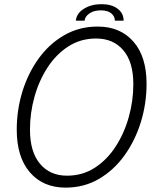

<svg xmlns="http://www.w3.org/2000/svg" viewBox="-20 -870 724 900"><path d="M287.5 9.5Q182 9.5 120.2 -62Q58.5 -133.5 58.5 -262Q58.5 -355 85.2 -441.5Q112 -528 162 -596.8Q212 -665.5 282 -705.5Q352 -745.5 438 -745.5Q543.5 -745.5 605.2 -675.2Q667 -605 667 -477Q667 -384 640 -297Q613 -210 563 -140.8Q513 -71.5 443.2 -31Q373.5 9.5 287.5 9.5ZM294 -46.5Q367 -46.5 424.5 -83.8Q482 -121 522.2 -183.2Q562.5 -245.5 583.8 -321.8Q605 -398 605 -475.5Q605 -579.5 558 -634.5Q511 -689.5 430.5 -689.5Q358 -689.5 300.5 -652.5Q243 -615.5 202.8 -553.5Q162.5 -491.5 141.5 -415.8Q120.5 -340 120.5 -262.5Q120.5 -158.5 167.2 -102.5Q214 -46.5 294 -46.5ZM335.5 -773Q339 -808 373.8 -829.2Q408.5 -850.5 455.5 -850.5Q503 -850.5 531.2 -829.2Q559.5 -808 559.5 -773H518.5Q518.5 -793 501.8 -807.2Q485 -821.5 452.5 -821.5Q420.5 -821.5 399.5 -807.2Q378.5 -793 376.5 -773Z"/></svg>

Font: Epilogue Light
Style: Italic
Weight: 300
Italic angle: -12°
Designer: Tyler Finck
Foundry: Etcetera Type Co
Version: Version 2.111; ttfautohint (v1.8.3)